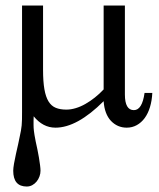

<svg xmlns="http://www.w3.org/2000/svg" viewBox="-20 -450 580 701"><path d="M536.1 -110.8Q534.7 -82.5 527.6 -59.1Q520.5 -35.6 508.3 -19Q496.1 -2.4 479.5 6.8Q462.9 16.1 442.4 16.1Q425.8 16.1 411.1 9.8Q396.5 3.4 385 -8.8Q373.5 -21 366.7 -39.1Q359.9 -57.1 358.4 -80.6Q261.7 16.1 182.6 16.1Q159.2 16.1 139.4 5.6Q119.6 -4.9 103 -25.4Q102.5 -17.6 102.5 -9.5Q102.5 -1.5 102.5 6.3Q102.5 12.2 102.8 16.8Q103 21.5 103.8 27.8Q104.5 34.2 106 43.2Q107.4 52.2 110.4 66.9Q113.3 80.1 116.5 95.2Q119.6 110.4 122.1 125Q124.5 139.6 126.2 152.6Q127.9 165.5 127.9 173.3Q127.9 183.6 124.3 193.8Q120.6 204.1 114 212.4Q107.4 220.7 98.1 225.8Q88.9 231 77.6 231Q28.3 231 28.3 173.3Q28.3 164.1 31.2 147.2Q34.2 130.4 38.3 111.8Q42.5 93.3 46.4 75.9Q50.3 58.6 52.2 47.9Q54.7 36.6 56.4 27.3Q58.1 18.1 59.1 8.1Q60.1 -2 60.3 -13.9Q60.5 -25.9 60.5 -42V-429.7H137.2V-195.3Q137.2 -152.3 142.1 -124.3Q147 -96.2 157.2 -79.6Q167.5 -63 183.6 -56.4Q199.7 -49.8 222.2 -49.8Q238.8 -49.8 256.6 -55.2Q274.4 -60.5 292 -70.6Q309.6 -80.6 326.4 -94Q343.3 -107.4 358.4 -123.5V-429.7H436V-105Q436 -47.9 468.8 -47.9Q499 -47.9 507.8 -110.8Z"/></svg>

Font: HM XNiloofar
Style: Regular
Weight: 400
Designer: Hossein Movahhedian
Version: Version 2.8, 2015